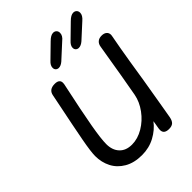

<svg xmlns="http://www.w3.org/2000/svg" viewBox="-261 -1067 1201 1201"><g transform="rotate(-45 339.5 -466.5)"><path d="M677 -671Q677 -665 676 -662Q658 -567 642 -468Q638 -437 635 -424Q626 -362 590 -151L572 -46Q567 -20 554.5 -8.5Q542 3 517 3Q472 3 472 -33Q472 -42 473 -46Q477 -68 479 -81Q481 -94 482 -101Q449 -57 397 -29Q345 -1 282 -1Q213 -1 165 -29Q117 -57 93.5 -103Q70 -149 70 -204Q70 -242 86.5 -331Q103 -420 143 -615L152 -660Q160 -703 210 -703Q252 -703 252 -671Q252 -663 251 -659Q207 -454 189.5 -354Q172 -254 172 -208Q172 -155 201.5 -123.5Q231 -92 284 -92Q335 -92 385 -121.5Q435 -151 470.5 -199.5Q506 -248 516 -301Q537 -414 578 -664Q581 -685 594.5 -697Q608 -709 631 -709Q653 -709 665 -698.5Q677 -688 677 -671ZM272 -783Q272 -804 294 -824L381 -909Q408 -936 429 -936Q443 -936 451.5 -927.5Q460 -919 460 -905Q460 -880 433 -859L338 -772Q318 -755 300 -755Q288 -755 280 -762.5Q272 -770 272 -783ZM449 -783Q449 -803 472 -824L559 -909Q586 -936 607 -936Q621 -936 629.5 -927.5Q638 -919 638 -905Q638 -882 611 -859L517 -773Q496 -755 477 -755Q465 -755 457 -762.5Q449 -770 449 -783Z"/></g></svg>

Font: Mali Medium
Style: Italic
Weight: 500
Italic angle: -10°
Version: Version 1.000; ttfautohint (v1.6)